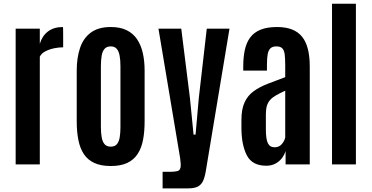

<svg xmlns="http://www.w3.org/2000/svg" viewBox="-20 -887 2006 1036"><path d="M64.5 0V-732.4H194.8V-650.9Q207.5 -693.4 239 -717.3Q270.5 -741.2 319.3 -741.2Q320.3 -741.2 320.6 -724.6Q320.8 -708 320.8 -686.5Q320.8 -665 320.8 -648.4Q320.8 -631.8 320.8 -631.8Q298.3 -631.8 272.2 -626.5Q246.1 -621.1 224.9 -610.1Q203.6 -599.1 194.8 -581.1V0Z M577.6 8.8Q524.9 8.8 489.3 -7.6Q453.6 -23.9 432.9 -54.9Q412.1 -85.9 403.1 -130.6Q394 -175.3 394 -232.4V-506.3Q394 -575.2 411.9 -628.2Q429.7 -681.2 470.2 -711.2Q510.7 -741.2 577.6 -741.2Q628.4 -741.2 663.3 -724.1Q698.2 -707 719.5 -675.5Q740.7 -644 750.5 -601.1Q760.3 -558.1 760.3 -506.3V-232.4Q760.3 -176.3 751.7 -131.8Q743.2 -87.4 722.4 -55.9Q701.7 -24.4 666.5 -7.8Q631.3 8.8 577.6 8.8ZM577.6 -95.7Q599.6 -95.7 610.8 -109.1Q622.1 -122.6 626 -146.5Q629.9 -170.4 629.9 -201.7V-529.3Q629.9 -562.5 625.5 -586.4Q621.1 -610.4 609.9 -623.5Q598.6 -636.7 577.6 -636.7Q555.7 -636.7 544.2 -623.5Q532.7 -610.4 528.6 -586.4Q524.4 -562.5 524.4 -529.3V-201.7Q524.4 -170.4 528.6 -146.5Q532.7 -122.6 544.2 -109.1Q555.7 -95.7 577.6 -95.7Z M857.4 129.4V40H899.9Q921.4 40 936 36.4Q950.7 32.7 952.6 20.5Q956.1 14.2 955.1 -2.2Q954.1 -18.6 952.1 -33.2L835 -732.4H958L1004.9 -357.9L1024.4 -160.6H1035.2L1052.7 -357.9L1095.7 -732.4H1218.3L1091.3 31.2Q1085.9 65.9 1076.4 87.6Q1066.9 109.4 1047.9 119.4Q1028.8 129.4 995.1 129.4Z M1417 7.3Q1341.8 7.3 1312.7 -47.4Q1283.7 -102.1 1282.7 -192.4V-239.3Q1282.7 -297.9 1299.6 -334.5Q1316.4 -371.1 1347.7 -394Q1378.9 -417 1422.4 -434.1Q1465.8 -451.2 1519 -470.7V-534.7Q1519 -571.8 1516.1 -594Q1513.2 -616.2 1502.9 -626.5Q1492.7 -636.7 1471.2 -636.7Q1450.2 -636.7 1439.2 -626.2Q1428.2 -615.7 1424.3 -594Q1420.4 -572.3 1420.4 -538.6V-505.9H1292.5V-527.8Q1292.5 -578.1 1301 -617.7Q1309.6 -657.2 1330.1 -684.8Q1350.6 -712.4 1386 -726.8Q1421.4 -741.2 1475.1 -741.2Q1522.5 -741.2 1556.2 -727.8Q1589.8 -714.4 1610.8 -687.7Q1631.8 -661.1 1641.6 -621.1Q1651.4 -581.1 1651.4 -527.8V0H1521V-72.8Q1515.1 -51.8 1501 -33.4Q1486.8 -15.1 1465.6 -3.9Q1444.3 7.3 1417 7.3ZM1461.9 -92.3Q1486.3 -92.3 1501 -109.9Q1515.6 -127.4 1519 -145.5V-397.5Q1489.7 -384.3 1469.7 -372.8Q1449.7 -361.3 1437.5 -347.7Q1425.3 -334 1419.9 -315.4Q1414.6 -296.9 1414.6 -270V-188Q1414.6 -137.7 1425 -115Q1435.5 -92.3 1461.9 -92.3Z M1771.5 0V-866.7H1900.4V0Z"/></svg>

Font: Antonio
Style: Bold
Weight: 700
Designer: Vernon Adams
Foundry: Vernon Adams
Version: Version 1.002